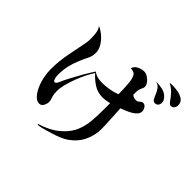

<svg xmlns="http://www.w3.org/2000/svg" viewBox="-199 -1070 1398 1398"><g transform="rotate(45 500.0 -371.5)"><path d="M818 -531Q818 -511 804 -495.5Q790 -480 768.5 -468Q747 -456 725.5 -447.5Q704 -439 689 -433Q692 -402 693 -370.5Q694 -339 696 -307Q697 -289 698 -271Q699 -253 699 -235Q699 -162 669.5 -102Q640 -42 579 0Q560 13 531.5 25Q503 37 473.5 46Q444 55 421 62Q406 66 385.5 71.5Q365 77 350 77Q346 77 346 74Q346 71 351 69Q355 68 361 66Q367 64 369 63Q376 61 382.5 58.5Q389 56 396 53Q429 40 456.5 23Q484 6 512 -20Q558 -63 578.5 -112Q599 -161 604.5 -215.5Q610 -270 610 -328Q610 -348 610 -368Q610 -388 610 -407Q594 -403 576 -400Q558 -397 541 -397Q491 -397 450.5 -422.5Q410 -448 378 -485Q362 -462 343.5 -425.5Q325 -389 309 -347Q293 -305 283 -265.5Q273 -226 273 -198Q273 -183 274.5 -169.5Q276 -156 280 -142Q283 -132 286.5 -121.5Q290 -111 290 -100Q290 -81 279 -60Q268 -39 245 -39Q233 -39 222 -45Q211 -51 203 -59Q178 -84 161.5 -121.5Q145 -159 137 -199.5Q129 -240 129 -275Q129 -356 144 -434.5Q159 -513 175 -592Q177 -603 178 -614.5Q179 -626 179 -638Q179 -664 175.5 -693.5Q172 -723 157 -745L158 -746Q187 -733 214.5 -709Q242 -685 260 -654.5Q278 -624 278 -590Q278 -558 262 -526.5Q246 -495 234 -466Q215 -422 205 -378.5Q195 -335 195 -286Q195 -280 196.5 -266Q198 -252 203 -240.5Q208 -229 217 -229Q224 -229 229 -236Q234 -243 237 -248Q241 -255 243.5 -262Q246 -269 249 -276Q256 -290 263.5 -304.5Q271 -319 278 -333Q300 -375 323.5 -415.5Q347 -456 373 -496Q394 -481 416 -475.5Q438 -470 463 -470Q498 -470 536.5 -476.5Q575 -483 607 -496Q607 -517 606 -547.5Q605 -578 602 -608.5Q599 -639 592 -657Q584 -679 571.5 -685.5Q559 -692 537 -694Q544 -720 571 -733Q598 -746 623 -746Q641 -746 660 -734Q679 -722 692 -704.5Q705 -687 705 -668Q705 -663 703.5 -659.5Q702 -656 700 -651Q692 -635 689 -623Q686 -611 686 -592V-570Q694 -562 705 -558.5Q716 -555 727 -555Q744 -555 755 -567Q766 -579 779 -579Q796 -579 807 -563Q818 -547 818 -531ZM875 -675Q875 -659 866 -648Q857 -637 840 -637Q825 -637 816 -652Q807 -667 799 -687.5Q791 -708 777.5 -727Q764 -746 740 -753L739 -754L741 -755Q773 -755 804.5 -747.5Q836 -740 858 -715Q866 -707 870.5 -696.5Q875 -686 875 -675ZM972 -746Q972 -730 962.5 -717.5Q953 -705 936 -705Q927 -705 920.5 -711.5Q914 -718 909 -725Q890 -754 866.5 -778Q843 -802 812 -818H811Q818 -820 830 -820Q842 -820 849 -820Q873 -820 901.5 -814Q930 -808 951 -792Q972 -776 972 -746Z"/></g></svg>

Font: Kaisei Tokumin Medium
Style: Regular
Weight: 500
Designer: Font-Kai, 金井和夫
Foundry: KAZUO KANAI
Version: Version 5.003